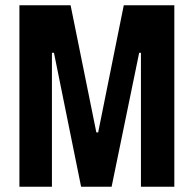

<svg xmlns="http://www.w3.org/2000/svg" viewBox="-20 -708 734 728"><path d="M53.6 0V-688H247.7L345.3 -206H352.2L449.3 -688H641V0H514.4V-507.8H507.7L403.2 0H287.5L184.6 -507.8H176.9V0Z"/></svg>

Font: Saira Thin Condensed
Style: Regular
Weight: 100
Width: 3
Version: Version 1.101